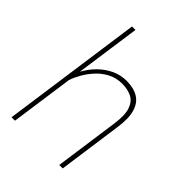

<svg xmlns="http://www.w3.org/2000/svg" viewBox="-215 -857 964 964"><g transform="rotate(45 266.5 -375.0)"><path d="M321.8 -538.1Q372.6 -538.1 405.3 -518.3Q438 -498.5 450.9 -455.3Q463.9 -412.1 453.6 -341.8L405.8 0H381.3L429.2 -341.8Q439 -409.2 426.5 -446Q414.1 -482.9 385.3 -497.6Q356.4 -512.2 316.4 -512.2Q274.9 -512.2 241.5 -494.9Q208 -477.5 182.9 -450.4Q157.7 -423.3 140.4 -393.1Q123 -362.8 114.3 -336.4L66.9 0H42.5L147.9 -750H172.4L123.5 -404.3Q144 -442.4 174.1 -472.4Q204.1 -502.4 241.7 -520.3Q279.3 -538.1 321.8 -538.1Z"/></g></svg>

Font: Robert Sans Thin
Style: Italic
Weight: 100
Italic angle: -8°
Designer: Christian Robertson (extended by Adam Twardoch)
Foundry: Google
Version: Version 12.135;April 2, 2019;FontCreator 11.5.0.2425 64-bit;